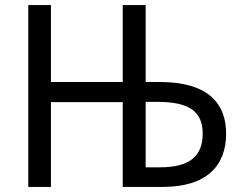

<svg xmlns="http://www.w3.org/2000/svg" viewBox="-20 -734 944 754"><path d="M91 0H180V-333H462V0H620C791 0 868 -83 868 -209C868 -323 803 -412 607 -412H552V-714H462V-412H180V-714H91ZM552 -77V-334H596C717 -334 776 -301 776 -209C776 -120 723 -77 610 -77Z"/></svg>

Font: Noto Sans Thai
Style: Regular
Weight: 400
Designer: Monotype Design Team
Foundry: Monotype Imaging Inc.
Version: Version 1.901